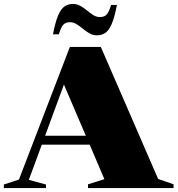

<svg xmlns="http://www.w3.org/2000/svg" viewBox="-34 -953 900 973"><path d="M767.5 -46 845.5 -19V0H412V-19L495 -45L420.5 -220H178L112 -41.5L199 -18V0H-14.5V-18L62 -43L320 -715H477ZM194.5 -265H401L290 -524.5ZM558.5 -928Q546.5 -864.5 532 -831.2Q517.5 -798 499.2 -786Q481 -774 456.5 -774Q437 -774 419.5 -784Q402 -794 386 -807.2Q370 -820.5 354 -830.5Q338 -840.5 321 -840.5Q299 -840.5 287.2 -828.2Q275.5 -816 264 -779H234.5Q246.5 -842.5 261 -875.8Q275.5 -909 294 -921Q312.5 -933 336.5 -933Q356 -933 373.5 -923Q391 -913 407 -899.8Q423 -886.5 439 -876.5Q455 -866.5 472 -866.5Q494 -866.5 506 -878.8Q518 -891 529 -928Z"/></svg>

Font: Newsreader 72pt ExtraBold
Style: Regular
Weight: 800
Designer: Hugues Gentile
Foundry: Production Type
Version: Version 1.003; ttfautohint (v1.8.3)